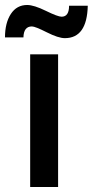

<svg xmlns="http://www.w3.org/2000/svg" viewBox="-40 -750 372 770"><path d="M81 -532H193V0H81ZM220 -597Q194 -597 147.5 -620.5Q101 -644 88 -644Q55 -644 54 -600H-20Q-20 -658 3.5 -694Q27 -730 69 -730Q96 -730 144 -706.5Q192 -683 207 -683Q237 -683 237 -727H312Q309 -597 220 -597Z"/></svg>

Font: Myanmar Khyay
Style: Regular
Weight: 400
Designer: Danh Hong
Foundry: Google Inc.
Version: Version 1.10 March 4, 2015